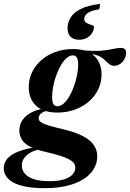

<svg xmlns="http://www.w3.org/2000/svg" viewBox="-98 -728 678 1002"><path d="M498 -384.5Q484.5 -384.5 474.5 -392Q464.5 -399.5 453.8 -410.2Q443 -421 427.8 -430.5Q412.5 -440 389.2 -444Q366 -448 330.5 -442L329.5 -466Q392 -460 430 -463.5Q468 -467 491.8 -472.5Q515.5 -478 533.5 -478Q545.5 -478 552.8 -472Q560 -466 560 -453.5Q560 -440 555.2 -427.8Q550.5 -415.5 542 -405.8Q533.5 -396 522.2 -390.2Q511 -384.5 498 -384.5ZM201.5 -173.5Q218 -173.5 234 -187.5Q250 -201.5 263.8 -225Q277.5 -248.5 287.8 -277.2Q298 -306 304 -335.5Q310 -365 310 -391Q310 -417 303 -428Q296 -439 282.5 -439Q265.5 -439 249.5 -425Q233.5 -411 219.8 -387.5Q206 -364 195.8 -335.5Q185.5 -307 179.8 -277.5Q174 -248 174 -222Q174 -195.5 181 -184.5Q188 -173.5 201.5 -173.5ZM283.5 -472Q332.5 -472 365.5 -455.5Q398.5 -439 415.2 -409.2Q432 -379.5 432 -340.5Q432 -297.5 414.5 -261.2Q397 -225 365.8 -198Q334.5 -171 292.5 -155.8Q250.5 -140.5 200.5 -140.5Q151.5 -140.5 118.5 -157Q85.5 -173.5 68.8 -203.2Q52 -233 52 -272Q52 -314.5 69.2 -350.8Q86.5 -387 117.8 -414.2Q149 -441.5 191.2 -456.8Q233.5 -472 283.5 -472ZM135.5 254Q78.5 254 37.8 246.2Q-3 238.5 -28.8 224.2Q-54.5 210 -66.5 191Q-78.5 172 -78.5 149.5Q-78.5 123 -60.2 100.5Q-42 78 2.5 61Q47 44 126 35.5H164.5L162.5 43Q125.5 46 98 53.8Q70.5 61.5 52.2 73.8Q34 86 25 101.8Q16 117.5 16 136.5Q16 158 30.5 176.8Q45 195.5 77.2 206.5Q109.5 217.5 162 217.5Q206.5 217.5 236 208.2Q265.5 199 280.2 182.8Q295 166.5 295 147Q295 134.5 287.5 123.8Q280 113 262 103.2Q244 93.5 214 84.2Q184 75 139.5 64.5Q86 52.5 56 35.8Q26 19 14.5 -2Q3 -23 3 -47Q3 -78.5 20.5 -103.2Q38 -128 71.8 -144Q105.5 -160 153.5 -164L165 -151.5Q132 -149 117.8 -137.2Q103.5 -125.5 103.5 -111Q103.5 -104 107.8 -97.8Q112 -91.5 124.8 -85Q137.5 -78.5 162.8 -71Q188 -63.5 229.5 -54Q297 -38 336.2 -16.8Q375.5 4.5 392.5 30.5Q409.5 56.5 409.5 87.5Q409.5 124 391 154.5Q372.5 185 337.2 207.2Q302 229.5 251 241.8Q200 254 135.5 254ZM392.5 -588.5Q392.5 -562.5 370.8 -541.5Q349 -520.5 315 -520.5Q286 -520.5 270.2 -536.2Q254.5 -552 254.5 -581Q254.5 -608.5 269.5 -634.8Q284.5 -661 321.8 -680.5Q359 -700 425 -707.5L420 -679.5Q389 -675 372 -666.8Q355 -658.5 348.2 -648.8Q341.5 -639 341.5 -629Q341.5 -615 354.2 -608Q367 -601 379.8 -597.5Q392.5 -594 392.5 -588.5Z"/></svg>

Font: Newsreader 36pt
Style: Bold Italic
Weight: 700
Italic angle: -17°
Designer: Hugues Gentile
Foundry: Production Type
Version: Version 1.003